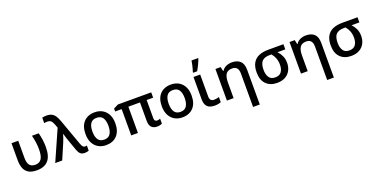

<svg xmlns="http://www.w3.org/2000/svg" viewBox="-22 -1824 6061 3087"><g transform="rotate(-20 3008.5 -280.5)"><path d="M313 9.3Q220.7 9.3 168.7 -24.2Q116.7 -57.6 95.7 -115.2Q74.7 -172.9 74.7 -245.6V-540.5H189.9V-244.6Q189.9 -164.6 220.7 -124Q251.5 -83.5 318.8 -83.5Q388.7 -83.5 423.1 -134Q457.5 -184.6 457.5 -297.9Q457.5 -364.3 448.7 -420.9Q439.9 -477.5 424.8 -540.5H540.5Q556.2 -478.5 564.7 -421.9Q573.2 -365.2 573.2 -293.9Q573.2 -138.2 507.3 -64.5Q441.4 9.3 313 9.3Z M626.5 0 857.4 -522 835 -583.5Q816.4 -631.3 794.7 -650.6Q772.9 -669.9 731.9 -669.9Q716.3 -669.9 702.9 -668Q689.5 -666 679.7 -663.6V-757.8Q692.9 -761.2 713.6 -763.7Q734.4 -766.1 752.4 -766.1Q808.6 -766.1 844 -747.3Q879.4 -728.5 902.8 -691.2Q926.3 -653.8 946.3 -598.1L1103 -162.1Q1119.1 -117.2 1134.5 -101.8Q1149.9 -86.4 1168.9 -86.4Q1176.3 -86.4 1184.8 -87.9Q1193.4 -89.4 1200.7 -91.3V-3.4Q1189.5 2 1168.7 5.9Q1147.9 9.8 1130.4 9.8Q1082 9.8 1055.9 -14.4Q1029.8 -38.6 1013.2 -85.4L950.2 -263.2Q938.5 -296.9 926.3 -334Q914.1 -371.1 908.2 -396H905.3Q897 -366.2 885 -332Q873 -297.9 860.4 -267.1L745.6 0Z M1753.4 -271.5Q1753.4 -137.2 1684.6 -63.7Q1615.7 9.8 1496.6 9.8Q1422.4 9.8 1365.2 -23.2Q1308.1 -56.2 1275.6 -118.9Q1243.2 -181.6 1243.2 -271.5Q1243.2 -405.3 1311.8 -478Q1380.4 -550.8 1500 -550.8Q1574.7 -550.8 1631.8 -517.8Q1689 -484.9 1721.2 -422.6Q1753.4 -360.4 1753.4 -271.5ZM1361.3 -271.5Q1361.3 -182.1 1393.8 -133.1Q1426.3 -84 1498.5 -84Q1569.8 -84 1602.5 -133.3Q1635.3 -182.6 1635.3 -271.5Q1635.3 -359.9 1602.8 -408.2Q1570.3 -456.5 1498 -456.5Q1426.3 -456.5 1393.8 -408.4Q1361.3 -360.4 1361.3 -271.5Z M2401.9 -82Q2417 -82 2430.7 -85.7Q2444.3 -89.4 2455.1 -95.2V-9.8Q2442.4 -2.4 2418.9 3.7Q2395.5 9.8 2369.1 9.8Q2308.1 9.8 2274.2 -24.9Q2240.2 -59.6 2240.2 -132.8V-449.7H2041.5V0H1926.8V-449.7H1815.4V-500L1895.5 -540.5H2465.3V-449.7H2354.5V-138.7Q2354.5 -108.4 2367.7 -95.2Q2380.9 -82 2401.9 -82Z M3058.6 -271.5Q3058.6 -137.2 2989.7 -63.7Q2920.9 9.8 2801.8 9.8Q2727.5 9.8 2670.4 -23.2Q2613.3 -56.2 2580.8 -118.9Q2548.3 -181.6 2548.3 -271.5Q2548.3 -405.3 2616.9 -478Q2685.5 -550.8 2805.2 -550.8Q2879.9 -550.8 2937 -517.8Q2994.1 -484.9 3026.4 -422.6Q3058.6 -360.4 3058.6 -271.5ZM2666.5 -271.5Q2666.5 -182.1 2699 -133.1Q2731.4 -84 2803.7 -84Q2875 -84 2907.7 -133.3Q2940.4 -182.6 2940.4 -271.5Q2940.4 -359.9 2908 -408.2Q2875.5 -456.5 2803.2 -456.5Q2731.4 -456.5 2699 -408.4Q2666.5 -360.4 2666.5 -271.5Z M3303.2 -540.5V-164.1Q3303.2 -83 3375.5 -83Q3398.4 -83 3421.4 -87.2Q3444.3 -91.3 3462.4 -97.2V-10.3Q3444.3 -1.5 3414.8 4.2Q3385.3 9.8 3353 9.8Q3305.7 9.8 3268.3 -5.4Q3231 -20.5 3209.7 -58.1Q3188.5 -95.7 3188.5 -163.1V-540.5ZM3206.5 -606V-620.1Q3214.8 -644 3223.4 -676.3Q3231.9 -708.5 3238.8 -741.2Q3245.6 -773.9 3249.5 -800.8H3362.3V-789.6Q3349.6 -752.4 3325.4 -701.4Q3301.3 -650.4 3274.9 -606Z M3845.7 -550.8Q3937 -550.8 3988 -503.7Q4039.1 -456.5 4039.1 -352.5V240.2H3924.3V-331.1Q3924.3 -457 3818.4 -457Q3740.2 -457 3709.5 -408.4Q3678.7 -359.9 3678.7 -268.6V0H3564V-540.5H3653.3L3669.4 -467.3H3675.8Q3701.7 -509.3 3747.3 -530Q3793 -550.8 3845.7 -550.8Z M4681.2 -239.3Q4681.2 -168.5 4651.6 -112.1Q4622.1 -55.7 4564.5 -22.9Q4506.8 9.8 4422.4 9.8Q4306.6 9.8 4237.1 -59.6Q4167.5 -128.9 4167.5 -260.7Q4167.5 -360.4 4203.6 -422.1Q4239.7 -483.9 4306.9 -512.5Q4374 -541 4466.8 -541H4727.5V-452.6H4593.8Q4630.9 -414.1 4656 -361.8Q4681.2 -309.6 4681.2 -239.3ZM4286.1 -260.7Q4286.1 -182.1 4318.6 -133.1Q4351.1 -84 4424.8 -84Q4497.1 -84 4530 -130.1Q4563 -176.3 4563 -250Q4563 -313 4544.2 -362.5Q4525.4 -412.1 4490.2 -452.6H4461.4Q4371.6 -452.6 4328.9 -409.4Q4286.1 -366.2 4286.1 -260.7Z M5113.3 -550.8Q5204.6 -550.8 5255.6 -503.7Q5306.6 -456.5 5306.6 -352.5V240.2H5191.9V-331.1Q5191.9 -457 5085.9 -457Q5007.8 -457 4977.1 -408.4Q4946.3 -359.9 4946.3 -268.6V0H4831.5V-540.5H4920.9L4937 -467.3H4943.4Q4969.2 -509.3 5014.9 -530Q5060.5 -550.8 5113.3 -550.8Z M5948.7 -239.3Q5948.7 -168.5 5919.2 -112.1Q5889.6 -55.7 5832 -22.9Q5774.4 9.8 5689.9 9.8Q5574.2 9.8 5504.6 -59.6Q5435.1 -128.9 5435.1 -260.7Q5435.1 -360.4 5471.2 -422.1Q5507.3 -483.9 5574.5 -512.5Q5641.6 -541 5734.4 -541H5995.1V-452.6H5861.3Q5898.4 -414.1 5923.6 -361.8Q5948.7 -309.6 5948.7 -239.3ZM5553.7 -260.7Q5553.7 -182.1 5586.2 -133.1Q5618.7 -84 5692.4 -84Q5764.6 -84 5797.6 -130.1Q5830.6 -176.3 5830.6 -250Q5830.6 -313 5811.8 -362.5Q5793 -412.1 5757.8 -452.6H5729Q5639.2 -452.6 5596.4 -409.4Q5553.7 -366.2 5553.7 -260.7Z"/></g></svg>

Font: Open Sans SemiBold
Style: Regular
Weight: 600
Designer: Monotype Design Team
Foundry: Monotype Imaging Inc.
Version: Version 3.003; ttfautohint (v1.8.4)